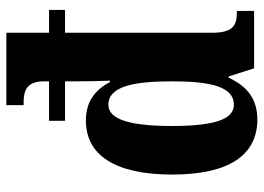

<svg xmlns="http://www.w3.org/2000/svg" viewBox="-130 -670 810 589"><g transform="rotate(-90 274.5 -375.0)"><path d="M203 10C267 10 306 -23 331 -78H335L360 0H536V-53H529C488 -53 469 -69 469 -130V-580H539V-629H469V-760H247V-707H255C290 -707 320 -699 320 -644V-629H199V-580H320V-545C320 -509 321 -459 322 -442H318C295 -485 261 -516 200 -516C95 -516 34 -429 34 -251C34 -75 95 10 203 10ZM248 -62C201 -62 183 -129 183 -252C183 -374 201 -447 248 -447C304 -447 320 -371 320 -253C320 -134 304 -62 248 -62Z"/></g></svg>

Font: Noto Serif Tamil ExtraCondensed ExtraBold
Style: Regular
Weight: 800
Width: 2
Designer: Indian Type Foundry, Tom Grace, and the Monotype Design Team
Foundry: Monotype Imaging Inc.
Version: Version 2.004